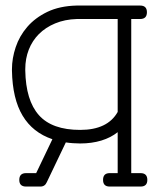

<svg xmlns="http://www.w3.org/2000/svg" viewBox="-20 -685 587 705"><path d="M496.1 -49.3H461.9V-615.2H494.6C511.2 -615.2 519.5 -623.5 519.5 -640.1C519.5 -656.4 511.2 -664.6 494.6 -664.6H437H261.2C219.6 -663.6 183.8 -655.8 153.8 -641.4C123.9 -626.9 99.3 -608.5 80.1 -586.2C60.9 -563.9 46.7 -539.1 37.6 -511.7C28.5 -484.4 23.9 -457.5 23.9 -431.2V-425.3C25.2 -356.6 38.2 -301.6 63 -260.3C87.7 -218.9 124.2 -190.1 172.4 -173.8L112.8 -49.3H75.7C59.1 -49.3 50.8 -41 50.8 -24.4C50.8 -8.1 59.1 0 75.7 0H128.4C139.5 0 147.3 -5.4 151.9 -16.1L221.7 -162.1C230.1 -160.8 238.9 -159.8 248 -159.2C257.2 -158.5 266 -158.2 274.4 -158.2C302.7 -158.2 328.6 -161.8 352.1 -168.9C375.5 -176.1 395.5 -186.4 412.1 -199.7V-49.3H382.8C366.5 -49.3 358.4 -41 358.4 -24.4C358.4 -8.1 366.5 0 382.8 0H496.1C512.7 0 521 -8.1 521 -24.4C521 -41 512.7 -49.3 496.1 -49.3ZM412.1 -615.2V-273.9C387.4 -230 341.5 -208 274.4 -208C205.4 -208 154.9 -226.1 122.8 -262.2C90.7 -298.3 74.1 -353 72.8 -426.3V-431.2C72.8 -456.9 77.1 -480.7 85.7 -502.7C94.3 -524.7 106.8 -543.8 123 -560.1C139.3 -576.3 159.2 -589.4 182.6 -599.1C206.1 -608.9 232.6 -614.3 262.2 -615.2Z"/></svg>

Font: Nathan
Style: Regular
Weight: 400
Designer: Peter Wiegel
Foundry: Peter Wiegel
Version: Version 1.001 2009